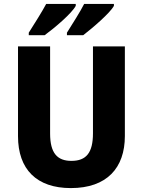

<svg xmlns="http://www.w3.org/2000/svg" viewBox="-20 -951 730 981"><path d="M562 -921V-931H410C391 -893 352 -832 322 -784V-771H405C453 -808 542 -884 562 -921ZM367 -921V-931H216C196 -893 158 -833 127 -784V-771H208C260 -809 347 -883 367 -921ZM618 -256V-714H455V-270C455 -171 421 -129 345 -129C273 -129 236 -168 236 -269V-714H72V-255C72 -86 167 10 342 10C526 10 618 -93 618 -256Z"/></svg>

Font: Noto Sans Thai SemCond ExtBd
Style: Regular
Weight: 800
Width: 4
Designer: Monotype Design Team
Foundry: Monotype Imaging Inc.
Version: Version 2.002